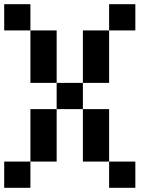

<svg xmlns="http://www.w3.org/2000/svg" viewBox="-20 -895 790 915"><path d="M0 0V-125H125V0ZM0 -750V-875H125V-750ZM250 -125H125V-375H250ZM250 -500H125V-750H250ZM250 -375V-500H375V-375ZM500 -125H625V0H500ZM500 -500H375V-750H500ZM500 -375V-125H375V-375ZM500 -750V-875H625V-750Z"/></svg>

Font: Galmuri7 Regular
Style: Regular
Weight: 400
Designer: Lee Minseo (quiple)
Version: Version 2.399;hotconv 1.1.1;makeotfexe 2.6.0 DEVELOPMENT